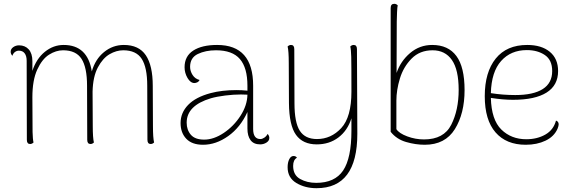

<svg xmlns="http://www.w3.org/2000/svg" viewBox="-20 -748 3009 1008"><path d="M789 0Q781 8 771 8Q754 8 754 -14L753 -298Q753 -394 724 -439Q695 -484 627 -484Q591 -484 555.5 -463.5Q520 -443 494 -394.5Q468 -346 466 -267L467 -87Q467 -24 473 0Q465 8 455 8Q438 8 438 -14L437 -298Q437 -394 408 -439Q379 -484 311 -484Q274 -484 237.5 -461Q201 -438 175.5 -382.5Q150 -327 150 -237Q150 -94 151 -55Q152 -16 156 0Q148 8 138 8Q121 8 121 -14L120 -429Q120 -454 109.5 -468Q99 -482 79 -482Q68 -482 58.5 -475Q49 -468 45 -455Q36 -465 36 -476Q36 -491 49.5 -500.5Q63 -510 80 -510Q112 -510 131 -488.5Q150 -467 150 -427V-376Q171 -440 215.5 -476Q260 -512 314 -512Q440 -512 462 -373Q480 -437 526 -474.5Q572 -512 630 -512Q709 -512 745.5 -458Q782 -404 782 -297L783 -87Q783 -24 789 0Z M1394 -24Q1394 -9 1379 0.5Q1364 10 1346 10Q1312 10 1295.5 -12Q1279 -34 1279 -73V-160Q1242 -79 1178 -33.5Q1114 12 1046 12Q988 12 958 -19.5Q928 -51 928 -102Q928 -156 967.5 -197Q1007 -238 1085 -259Q1145 -275 1221 -275Q1251 -275 1279 -272V-298Q1279 -392 1239.5 -438Q1200 -484 1114 -484Q1059 -484 1018.5 -464.5Q978 -445 978 -397Q978 -375 991 -354.5Q1004 -334 1028 -328Q1023 -319 1015 -315.5Q1007 -312 1001 -312Q980 -312 964.5 -338.5Q949 -365 949 -395Q949 -453 994.5 -482.5Q1040 -512 1120 -512Q1309 -512 1309 -298V-71Q1309 -18 1347 -18Q1357 -18 1368 -25.5Q1379 -33 1385 -45Q1394 -35 1394 -24ZM1279 -251Q1269 -252 1245 -252Q1206 -252 1162 -246.5Q1118 -241 1087 -232Q960 -194 960 -104Q960 -66 982 -40.5Q1004 -15 1052 -15Q1102 -15 1154.5 -50Q1207 -85 1242.5 -140Q1278 -195 1279 -251Z M1856 -46Q1856 240 1642 240Q1581 240 1535.5 212.5Q1490 185 1490 130Q1490 105 1498.5 88Q1507 71 1521 71Q1533 71 1539 80Q1519 91 1519 123Q1519 171 1555.5 191.5Q1592 212 1640 212Q1738 212 1781.5 147Q1825 82 1825 -62V-127Q1805 -63 1757 -26.5Q1709 10 1643 10Q1570 10 1534 -40Q1498 -90 1497 -207L1496 -417Q1496 -480 1490 -504Q1498 -512 1508 -512Q1525 -512 1525 -490L1526 -206Q1526 -105 1554 -61.5Q1582 -18 1644 -18Q1718 -18 1771.5 -75.5Q1825 -133 1825 -267Q1825 -411 1824 -449.5Q1823 -488 1819 -504Q1827 -512 1837 -512Q1854 -512 1854 -490Z M2031 -56V-706Q2031 -728 2050 -728Q2060 -728 2068 -720Q2066 -713 2064.5 -684Q2063 -655 2063 -635L2062 -365Q2083 -427 2133 -469.5Q2183 -512 2249 -512Q2333 -512 2376 -454Q2419 -396 2419 -275Q2419 -152 2368 -70Q2317 12 2210 12Q2162 12 2112 -2.5Q2062 -17 2031 -56ZM2388 -276Q2388 -382 2352.5 -433Q2317 -484 2251 -484Q2184 -484 2141 -440.5Q2098 -397 2079.5 -336Q2061 -275 2061 -220V-70Q2075 -48 2118 -32Q2161 -16 2206 -16Q2310 -16 2349 -93Q2388 -170 2388 -276Z M2913 -95Q2913 -87 2907 -72Q2889 -31 2844 -9.5Q2799 12 2740 12Q2638 12 2581.5 -53Q2525 -118 2525 -243Q2525 -369 2582.5 -440.5Q2640 -512 2748 -512Q2823 -512 2866.5 -476Q2910 -440 2910 -375Q2910 -300 2849.5 -262Q2789 -224 2673 -224Q2621 -224 2557 -234Q2560 -119 2612 -68Q2664 -17 2743 -17Q2800 -17 2843 -41.5Q2886 -66 2899 -115Q2913 -110 2913 -95ZM2557 -259Q2620 -249 2685 -249Q2780 -249 2829.5 -280.5Q2879 -312 2879 -375Q2879 -433 2840.5 -459Q2802 -485 2746 -485Q2662 -485 2611 -428Q2560 -371 2557 -259Z"/></svg>

Font: Arima Madurai Thin
Style: Regular
Weight: 250
Designer: Joana Correia and Natanael Gama
Foundry: NDISCOVER
Version: Version 1.020; ttfautohint (v1.5) -l 7 -r 28 -G 50 -x 13 -D 